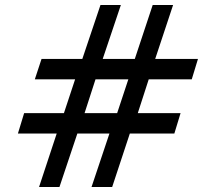

<svg xmlns="http://www.w3.org/2000/svg" viewBox="-20 -752 816 772"><path d="M208 -215H52L77 -297H237L282 -433H120L147 -515H311L384 -732H466L393 -515H522L594 -732H676L604 -515H776L751 -433H578L534 -297H706L681 -215H502L431 0H348L420 -215H291L219 0H137ZM451 -297 496 -433H364L320 -297Z"/></svg>

Font: Exo SemiBold
Style: Italic
Weight: 600
Italic angle: -9°
Designer: Natanael Gama
Foundry: Natanael Gama
Version: Version 1.500; ttfautohint (v1.6)